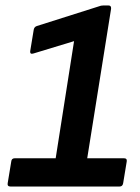

<svg xmlns="http://www.w3.org/2000/svg" viewBox="-20 -680 510 700"><path d="M18 0Q6 0 8 -12L21 -91Q22 -103 34 -103H183L250 -530L102 -485Q89 -481 90 -493L103 -572Q105 -582 114 -585L341 -657Q348 -660 356 -660H376Q386 -660 385 -648L298 -103H432Q444 -103 442 -91L429 -12Q427 0 416 0Z"/></svg>

Font: Sofia Sans
Style: Bold Italic
Weight: 700
Italic angle: -9°
Designer: Botio Nikoltchev, Ani Petrova
Foundry: lettersoup
Version: Version 4.101; ttfautohint (v1.8.4.7-5d5b)